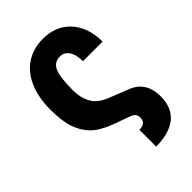

<svg xmlns="http://www.w3.org/2000/svg" viewBox="-220 -622 899 899"><g transform="rotate(-45 230.0 -172.0)"><path d="M261.7 83Q305.7 83 305.7 44.9Q305.7 18.6 277.3 8.3L189 -23.4Q127 -47.9 96.7 -78.4Q66.4 -108.9 50 -154.8Q33.7 -200.7 33.7 -281.2Q33.7 -357.4 58.8 -416.3Q84 -475.1 131.6 -506.6Q179.2 -538.1 243.2 -538.1Q328.6 -538.1 379.9 -482.7Q431.2 -427.2 432.1 -331.1H302.2Q302.2 -373.5 286.1 -398.4Q270 -423.3 240.7 -423.3Q205.6 -423.3 189 -391.8Q172.4 -360.4 172.4 -270Q172.4 -173.3 238.8 -136.7L259.3 -126.5L369.6 -83Q443.4 -49.3 443.4 43Q443.4 115.7 398.2 154.3Q353 192.9 261.7 194.3Z"/></g></svg>

Font: Roboto Condensed
Style: Bold
Weight: 700
Designer: Google
Version: Version 2.134; 2016